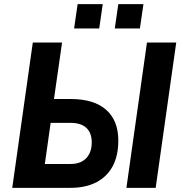

<svg xmlns="http://www.w3.org/2000/svg" viewBox="-20 -905 881 925"><path d="M39 0 138 -700H279L240 -428H320Q433 -428 491.5 -376Q550 -324 550 -228Q550 -154 522.5 -103.5Q495 -53 443.5 -26.5Q392 0 319 0ZM196 -115H320Q369 -115 395.5 -143Q422 -171 422 -219Q422 -264 396.5 -288.5Q371 -313 320 -313H224ZM589 0 688 -700H829L730 0ZM533 -768 550 -885H671L654 -768ZM337 -768 354 -885H475L458 -768Z"/></svg>

Font: Finlandica SemiBold
Style: Italic
Weight: 600
Italic angle: -8°
Designer: Niklas Ekholm, Juho Hiilivirta, Jaakko Suomalainen
Foundry: Helsinki Type Studio
Version: Version 1.063